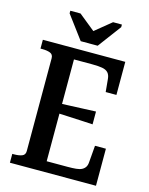

<svg xmlns="http://www.w3.org/2000/svg" viewBox="-132 -988 830 1071"><g transform="rotate(15 283.0 -453.0)"><path d="M238 -757H336L436 -891V-906H385L271 -813H312L197 -906H138V-891ZM529 -214V0H32V-51H42Q70 -51 88 -58Q106 -65 106 -87V-623Q106 -645 88 -652Q70 -659 42 -659H32V-710H508V-519H446L439 -593Q437 -616 425.5 -628.5Q414 -641 391.5 -645Q369 -649 333 -649H228V-61H349Q377 -61 397.5 -63Q418 -65 430.5 -71.5Q443 -78 450 -89Q457 -100 458 -117L466 -214ZM203 -391Q240 -393 276.5 -394Q313 -395 349.5 -397Q386 -399 422 -400V-326Q386 -328 349.5 -330Q313 -332 276.5 -333.5Q240 -335 203 -337Z"/></g></svg>

Font: Roboto Serif 28pt Condensed Medium
Style: Regular
Weight: 500
Width: 3
Designer: Greg Gazdowicz
Foundry: Commercial Type
Version: Version 1.008